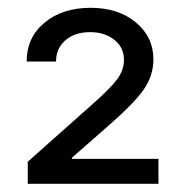

<svg xmlns="http://www.w3.org/2000/svg" viewBox="-20 -825 460 482"><path d="M49.7 -363.6H377.8V-426.1H160.5V-429L252.8 -509.9Q315.3 -564.3 340.2 -599.4Q365.1 -634.6 365.1 -676.1Q365.1 -732.2 321 -768.8Q277 -805.4 207.4 -805.4Q136.7 -805.4 91.8 -768.1Q46.9 -730.8 46.9 -670.5H120.7Q120.7 -703.5 144.2 -723.9Q167.6 -744.3 206 -744.3Q242.9 -744.3 267 -725.1Q291.2 -706 291.2 -674.7Q291.2 -648.8 274.1 -626.1Q257.1 -603.3 215.9 -566.8L49.7 -419Z"/></svg>

Font: Inter-Regular
Style: Regular
Weight: 500
Designer: Rasmus Andersson
Foundry: rsms
Version: ""